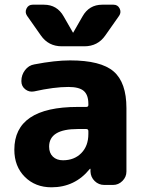

<svg xmlns="http://www.w3.org/2000/svg" viewBox="-20 -787 619 817"><path d="M415 -767H463Q481 -767 489 -751Q497 -735 487 -720L428 -636Q396 -590 339 -590H243Q186 -590 154 -636L95 -720Q85 -735 93 -751Q101 -767 119 -767H167Q223 -767 251 -717L290 -649Q290 -648 291 -648Q292 -648 292 -649L331 -717Q359 -767 415 -767ZM311 -238Q189 -238 189 -163Q189 -136 205 -120.5Q221 -105 248 -105Q296 -105 326 -135.5Q356 -166 356 -217V-229Q356 -238 347 -238ZM199 10Q130 10 85.5 -34.5Q41 -79 41 -150Q41 -332 311 -332H347Q356 -332 356 -340V-345Q356 -383 336.5 -400Q317 -417 271 -417Q210 -417 125 -398Q104 -394 87.5 -407Q71 -420 71 -441V-443Q71 -468 86.5 -488.5Q102 -509 126 -513Q214 -530 278 -530Q409 -530 463.5 -483Q518 -436 518 -327V-57Q518 -34 501 -17Q484 0 461 0H424Q400 0 383 -16.5Q366 -33 365 -57V-68Q365 -69 364 -69Q363 -69 362 -68Q299 10 199 10Z"/></svg>

Font: Rounded Mplus 1c ExtraBold
Style: Regular
Weight: 800
Version: Version 1.059.20150529